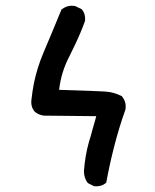

<svg xmlns="http://www.w3.org/2000/svg" viewBox="-20 -648 540 669"><path d="M307.1 0.5 287.6 -9.3 286.1 -10.3 285.2 -11.2Q272.5 -28.3 272.5 -51.8V-52.2Q276.4 -105.5 290 -153.8Q292 -160.2 293.9 -166.5Q295.9 -172.9 297.6 -179.2Q299.3 -185.5 301 -192.1Q302.7 -198.7 304.7 -205.1Q306.6 -211.4 308.3 -217.8Q310.1 -224.1 312 -230.5Q314 -236.8 315.4 -243.2L132.8 -245.1H132.3Q114.7 -247.6 101.6 -258.3L101.1 -258.8Q85.9 -276.4 89.8 -302.7Q92.8 -330.6 98.1 -357.4Q103.5 -384.3 111.6 -410.2Q119.6 -436 130.4 -461.9Q162.6 -537.6 193.8 -613.8L194.3 -615.2L195.8 -615.7Q215.3 -631.3 241.2 -627H242.2L242.7 -626.5L263.2 -616.7L264.2 -616.2L265.1 -615.2Q272 -607.4 274.7 -597.4Q277.3 -587.4 276.4 -575.7V-574.7L275.9 -574.2Q268.6 -553.7 260 -533.4Q251.5 -513.2 241.9 -493.2Q232.4 -473.1 222.2 -452.6Q192.9 -397 186 -335Q314.5 -331.1 345.2 -329.1Q361.3 -328.1 376.2 -324Q391.1 -319.8 404.3 -313L405.3 -312L405.8 -311Q421.4 -291.5 417 -265.6V-265.1L416.5 -264.6Q395 -204.1 378.7 -140.9Q362.3 -77.6 350.6 -13.7L350.1 -11.7L348.6 -10.3Q333 2.9 309.1 1H308.1Z"/></svg>

Font: NaikaiFont
Style: SemiBold
Weight: 600
Version: Version 1.89